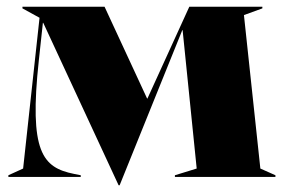

<svg xmlns="http://www.w3.org/2000/svg" viewBox="-20 -528 847 573"><path d="M334 25H337L524 -438H525L567 -25L502 -5V0H802V-5L757 -25L708 -483L763 -503V-508H545L420 -234H419L292 -508H47V-503L98 -475L49 -25L5 -5V0H221V-5L201 -9C107 -28 66 -74 96 -349L108 -460H109Z"/></svg>

Font: Nyght Serif Dark
Style: Regular
Weight: 800
Designer: Maksym Kobuzan
Version: Version 0.410;Glyphs 3.1.2 (3151)